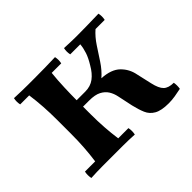

<svg xmlns="http://www.w3.org/2000/svg" viewBox="-109 -613 784 784"><g transform="rotate(-45 283.5 -221.0)"><path d="M472 10Q430 10 408 -2.5Q386 -15 376.5 -37.5Q367 -60 360 -90L346 -156Q342 -176 332 -192Q322 -208 303 -218Q284 -228 250 -228H215V-265H265Q295 -265 316.5 -281Q338 -297 355 -327Q371 -353 378 -374Q385 -395 387 -416H329Q325 -434 329 -452Q356 -451 369 -450.5Q382 -450 390.5 -450Q399 -450 411 -450Q430 -450 459 -450.5Q488 -451 528 -452Q532 -434 528 -416H475Q451 -395 432 -366Q413 -337 394 -308Q375 -279 350 -257Q404 -254 430.5 -228Q457 -202 464 -165L479 -99Q487 -63 501.5 -49Q516 -35 546 -35Q549 -18 546 0Q528 4 509 7Q490 10 472 10ZM33 2Q29 -17 33 -35H92Q97 -71 99.5 -107.5Q102 -144 102 -185V-265Q102 -346 92 -416H40Q36 -434 40 -452Q66 -451 84 -450.5Q102 -450 119 -450Q136 -450 157 -450Q190 -450 215.5 -450.5Q241 -451 277 -452Q281 -434 277 -416H222Q218 -379 216.5 -337Q215 -295 215 -265V-185Q215 -144 217.5 -107.5Q220 -71 225 -35H284Q288 -17 284 2Q250 0 218.5 0Q187 0 159 0Q131 0 99.5 0Q68 0 33 2Z"/></g></svg>

Font: Poltawski Nowy SemiBold
Style: Regular
Weight: 600
Version: Version 1.001;gftools[0.9.25]